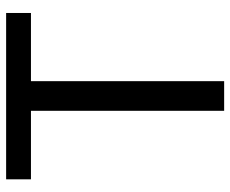

<svg xmlns="http://www.w3.org/2000/svg" viewBox="-84 -686 769 642"><g transform="rotate(-90 301.0 -364.5)"><path d="M351.1 0V-646H579.1V-729H22.9V-646H252V0Z"/></g></svg>

Font: Hack Dev
Style: Regular
Weight: 400
Designer: Christopher Simpkins
Foundry: Christopher Simpkins
Version: Version 2.0315